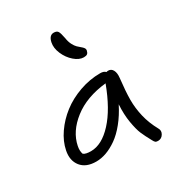

<svg xmlns="http://www.w3.org/2000/svg" viewBox="-187 -891 985 1054"><g transform="rotate(-30 306.0 -363.5)"><path d="M384.8 -564Q356 -564 326.4 -589.6Q296.9 -615.2 280.5 -653.3Q264.2 -691.4 271 -724.1Q279.3 -764.2 308.1 -764.2Q326.7 -764.2 334 -753.4Q341.3 -742.7 348.1 -706.1Q351.6 -682.1 360.8 -664.1Q370.1 -646 379.9 -636.5Q389.6 -627 398.9 -619.6Q408.2 -612.3 413.3 -605Q418.5 -597.7 417 -588.9Q414.1 -575.2 407 -569.6Q399.9 -564 384.8 -564ZM158.2 -34.2Q93.3 -34.2 62.7 -72.8Q32.2 -111.3 43.9 -169.9Q54.2 -222.2 88.4 -271.7Q122.6 -321.3 171.9 -359.4Q221.2 -397.5 286.1 -420.7Q351.1 -443.8 418 -443.8Q440.9 -443.8 451.2 -432.1Q457 -434.1 462.9 -434.1Q482.4 -434.1 491.9 -416Q501.5 -397.9 498 -368.2Q488.8 -287.6 488.5 -234.6Q488.3 -181.6 501 -127.9Q513.7 -74.2 543 -21Q554.2 -2.4 542.2 17.3Q530.3 37.1 507.8 37.1Q496.6 37.1 491.2 32.5Q485.8 27.8 480 16.1Q458 -23.9 446.3 -51.5Q434.6 -79.1 425.8 -130.6Q417 -182.1 420.9 -245.1Q393.1 -189.9 359.1 -148.2Q325.2 -106.4 290.8 -82.3Q256.3 -58.1 223.1 -46.1Q189.9 -34.2 158.2 -34.2ZM111.8 -159.2Q106 -129.9 113.8 -108.9Q127.4 -98.1 161.1 -98.1Q230 -98.1 297.6 -171.4Q365.2 -244.6 416 -380.9Q289.6 -367.7 209 -304.9Q128.4 -242.2 111.8 -159.2Z"/></g></svg>

Font: Shantell Sans Irregular
Style: Italic
Weight: 300
Italic angle: -11.31°
Designer: Stephen Nixon, Anya Danilova, Shantell Martin
Foundry: Arrow Type
Version: Version 1.006;[9816181b4]